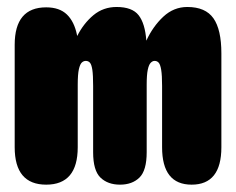

<svg xmlns="http://www.w3.org/2000/svg" viewBox="-20 -506 659 536"><path d="M315 9.5Q281 9.5 260.5 -10.2Q240 -30 240 -81V-266Q240 -296 237.8 -311Q235.5 -326 231 -331Q226.5 -336 219.5 -336Q213.5 -336 208.5 -331.5Q203.5 -327 200.2 -312.8Q197 -298.5 197 -269.5V-95Q197 9.5 109 9.5Q21 9.5 21 -95V-381Q21 -485.5 109 -485.5Q146 -485.5 166.8 -465.5Q187.5 -445.5 195 -408L195.5 -405.5Q213.5 -441 241 -463.8Q268.5 -486.5 305.5 -486.5Q349 -486.5 367 -463.5Q385 -440.5 388.5 -392.5Q407 -432.5 436 -459.5Q465 -486.5 503 -486.5Q553.5 -486.5 575.8 -455Q598 -423.5 598 -357V-95Q598 9.5 515 9.5Q432.5 9.5 432.5 -95V-266Q432.5 -296 430 -311Q427.5 -326 423 -331Q418.5 -336 411.5 -336Q406 -336 400.8 -330.8Q395.5 -325.5 392.5 -311.2Q389.5 -297 389.5 -269.5V-81Q389.5 -30 369.2 -10.2Q349 9.5 315 9.5Z"/></svg>

Font: Sono Monospace ExtraBold
Style: Regular
Weight: 800
Version: Version 2.112